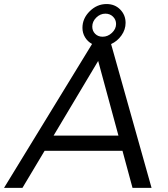

<svg xmlns="http://www.w3.org/2000/svg" viewBox="-68 -908 810 928"><path d="M447 -888.5Q487 -888.5 513 -862Q539 -835.5 539 -797.5Q539 -765 519.2 -737Q499.5 -709 469 -695L664.5 0H572.5L524 -179H147.5L40.5 0H-48.5L377 -695.5Q355.5 -707 343 -727.8Q330.5 -748.5 330.5 -773.5Q330.5 -819 365.8 -853.8Q401 -888.5 447 -888.5ZM191 -252.5H504.5L406.5 -613.5ZM441.5 -842Q416.5 -842 397.2 -823Q378 -804 378 -779.5Q378 -758.5 392 -744.5Q406 -730.5 428 -730.5Q453 -730.5 473 -749.2Q493 -768 493 -792Q493 -813 478.2 -827.5Q463.5 -842 441.5 -842Z"/></svg>

Font: Argentum Sans Light
Style: Italic
Weight: 300
Italic angle: -11.3°
Designer: Julieta Ulanovsky (font), Owen Earl (portions from Jones font), Cristiano Sobral (main changes and remaster)
Foundry: Julieta Ulanovsky (font), Owen Earl (portions from Jones font), Cristiano Sobral (main changes and remaster)
Version: Version 3.127